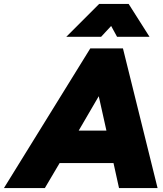

<svg xmlns="http://www.w3.org/2000/svg" viewBox="-104 -956 831 976"><path d="M-84 0 355 -710H521L697 0H501L473 -127H199L124 0ZM296 -292H437L398 -467ZM656 -769H491L461 -824L410 -769H233L400 -936H550Z"/></svg>

Font: Livvic Black
Style: Italic
Weight: 900
Italic angle: -10°
Designer: Jacques Le Bailly, Baron von Fonthausen
Version: Version 1.001; ttfautohint (v1.8.2)